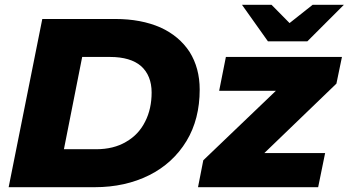

<svg xmlns="http://www.w3.org/2000/svg" viewBox="-20 -779 1451 799"><path d="M16 0 156 -700H460C532 -700 594 -688 647 -665C700 -641 740 -607 769 -563C797 -518 811 -466 811 -406C811 -325 793 -253 756 -192C719 -131 667 -83 601 -50C535 -17 459 0 374 0ZM246 -158H380C428 -158 470 -168 505 -189C540 -209 566 -237 584 -273C602 -308 611 -349 611 -394C611 -441 596 -478 567 -504C538 -529 495 -542 438 -542H322ZM1403 -542 1380 -431 1080 -142H1333L1304 0H804L826 -112L1128 -401H892L920 -542ZM1281 -759H1411L1259 -607H1095L987 -759H1110L1185 -683Z"/></svg>

Font: My Font
Style: Italic
Weight: 500
Designer: Julieta Ulanovsky
Foundry: Julieta Ulanovsky
Version: ""